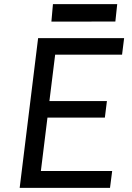

<svg xmlns="http://www.w3.org/2000/svg" viewBox="-20 -912 640 932"><path d="M75.5 0 165 -727H582.5L572.5 -646.5H207L252.5 -685L216.5 -394.5L179.5 -421.5H499L489 -341H184L214 -370.5L172.5 -34L138 -82H524.5L514 0ZM229.5 -807 237 -892H549L540 -807.5Z"/></svg>

Font: Spline Sans Mono
Style: Italic
Weight: 400
Italic angle: -4°
Monospace: yes
Designer: Eben Sorkin, Mirko Velimirovic
Foundry: Sorkin Type
Version: Version 1.004